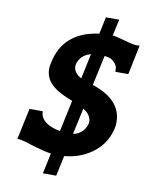

<svg xmlns="http://www.w3.org/2000/svg" viewBox="-92 -799 810 993"><g transform="rotate(10 312.5 -302.5)"><path d="M580 -614 548 -459H480Q480 -470 479 -478.5Q478 -487 474.5 -493Q471 -499 468.5 -502Q466 -505 460.5 -510Q455 -515 454 -516Q440 -527 411 -530L377 -372Q531 -321 531 -204Q531 -174 521 -147Q499 -79 437.5 -35Q376 9 295 16L272 123H202L225 15Q193 11 140 -5Q121 -10 85 -22Q51 -31 41 -29L76 -193H146Q145 -166 164 -147Q192 -118 251 -108L286 -272Q214 -300 185 -325Q140 -361 140 -415Q140 -431 144 -446Q177 -614 364 -639L383 -728H453L434 -642Q458 -639 517 -622Q559 -610 580 -614ZM312 -395 340 -527Q304 -518 286 -492Q271 -470 271 -451Q271 -418 312 -395ZM386 -157Q392 -169 392 -181Q392 -216 350 -243L320 -105Q367 -114 386 -157Z"/></g></svg>

Font: GFS Neohellenic Rg
Style: Bold Italic
Weight: 700
Italic angle: -12°
Designer: Designed by Takis Katsoulidis and George D. Matthiopoulos.
Foundry: Designed by Takis Katsoulidis and George D. Matthiopoulos.
Version: Version 1.0